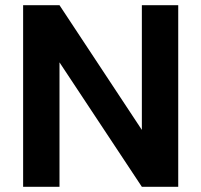

<svg xmlns="http://www.w3.org/2000/svg" viewBox="-20 -719 775 739"><path d="M666 -699C666 -699 526 -699 526 -699C526 -699 526 -219 526 -219C526 -219 209 -699 209 -699C209 -699 69 -699 69 -699C69 -699 69 0 69 0C69 0 209 0 209 0C209 0 209 -479 209 -479C209 -479 526 0 526 0C526 0 666 0 666 0C666 0 666 -699 666 -699Z"/></svg>

Font: Girnar Poppins
Style: SemiBold
Weight: 500
Designer: Ninad Kale (Devanagari), Jonny Pinhorn (Latin)
Foundry: Indian Type Foundry
Version: ""